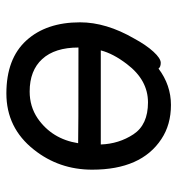

<svg xmlns="http://www.w3.org/2000/svg" viewBox="3 -535 556 602"><g transform="rotate(90 281.0 -234.0)"><path d="M273 24Q164 24 107 -38.5Q50 -101 50 -207Q50 -289 101 -377Q121 -414 142 -437Q163 -460 177 -460Q190 -460 195 -453Q247 -492 309 -492Q371 -492 416 -462Q512 -399 512 -245Q512 -141 449 -62Q381 24 273 24ZM433 -272Q431 -329 401 -374.5Q371 -420 301 -420Q231 -420 181 -354Q148 -311 138 -272ZM267 -49Q314 -49 351 -74Q416 -119 429 -201Q410 -202 129 -202Q129 -128 165 -88.5Q201 -49 267 -49Z"/></g></svg>

Font: ToneOZ-Pinyin-WenKai-Medium
Style: Medium
Weight: 700
Designer: Fontworks Inc.
Foundry: ToneOZ
Version: Version 0.240331